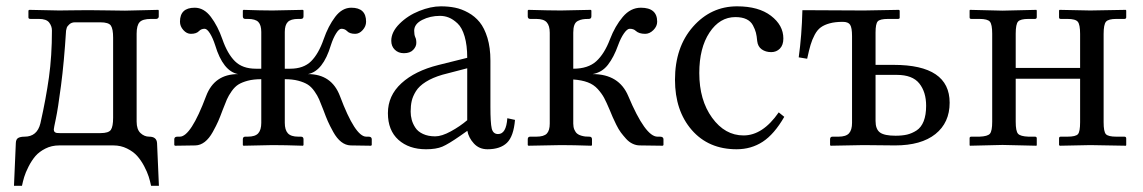

<svg xmlns="http://www.w3.org/2000/svg" viewBox="-20 -462 3630 610"><path d="M150.9 -50.8Q150.9 -45.4 153.8 -42.7Q156.7 -40 160.2 -39.6Q163.6 -39.1 169.9 -39.1H299.3Q325.2 -39.1 332.3 -49.6Q339.4 -60.1 339.4 -87.9V-342.3Q339.4 -370.1 332.3 -380.6Q325.2 -391.1 298.8 -391.1H218.3Q207.5 -391.1 200.7 -385Q193.8 -378.9 192.1 -373.8Q190.4 -368.7 189.9 -364.7Q183.6 -264.2 173.8 -189.9Q164.1 -115.7 157.5 -85Q150.9 -54.2 150.9 -50.8ZM168 0Q144 0 124.3 10Q104.5 20 92.5 33.9Q80.6 47.9 70.8 67.1Q61 86.4 56.9 100.3Q52.7 114.3 49.8 128.4H24.4L30.3 -7.8Q30.8 -20 38.1 -23.9Q45.4 -27.8 58.1 -27.8Q98.1 -27.8 108.4 -70.3Q126 -148.4 135.5 -216.3Q145 -284.2 145 -365.2Q145 -378.9 136.2 -390.4Q127.4 -401.9 103.5 -401.9H76.7Q70.3 -401.9 70.3 -406.7V-428.7L73.2 -430.7Q151.4 -428.7 168 -428.7Q175.3 -428.7 207.8 -429.2Q240.2 -429.7 261.2 -429.7Q283.2 -429.7 320.3 -429Q357.4 -428.2 377 -428.2L482.9 -430.7L484.4 -428.7V-409.2Q484.4 -406.2 481.9 -404.1Q479.5 -401.9 476.6 -401.9H460Q433.1 -401.9 423.6 -391.6Q414.1 -381.3 414.1 -355V-75.7Q414.1 -50.8 426.3 -39.3Q438.5 -27.8 454.1 -27.8Q478 -27.8 479 -6.8L484.9 128.4H460Q457 113.8 452.4 99.1Q447.8 84.5 438 65.9Q428.2 47.4 415.8 33.4Q403.3 19.5 383.5 9.8Q363.8 0 340.3 0Z M884.8 -210.4V-71.8Q884.8 -49.3 894.5 -38.6Q904.3 -27.8 927.7 -27.8H936Q944.3 -27.8 944.3 -19.5V-1L942.4 1Q884.8 -1 845.7 -1L753.4 1L751.5 -1V-19.5Q751.5 -27.8 759.3 -27.8H767.1Q791 -27.8 800.5 -38.6Q810.1 -49.3 810.1 -71.8V-210.4Q785.6 -210.4 767.3 -205.6Q749 -200.7 737.5 -193.6Q726.1 -186.5 716.1 -172.4Q706.1 -158.2 700.9 -146.2Q695.8 -134.3 687.5 -112.8Q679.2 -90.3 673.3 -76.9Q667.5 -63.5 656 -42.7Q644.5 -22 630.6 -11.2Q616.7 -0.5 601.1 0L536.1 1L533.7 -1V-19.5Q533.7 -27.8 543.9 -27.8H551.3Q586.4 -27.8 634.8 -156.7Q661.1 -226.6 736.3 -226.6Q688.5 -235.8 663.6 -318.4Q656.2 -341.3 647 -356Q637.7 -370.6 630.4 -370.6Q619.6 -370.6 612.8 -363.8Q604.5 -354.5 586.4 -354.5Q573.2 -354.5 562.5 -366.5Q551.8 -378.4 551.8 -393.1Q551.8 -437.5 598.6 -437.5Q627.9 -437.5 649.9 -408.4Q671.9 -379.4 686.5 -337.4Q702.6 -291 726.6 -267.3Q750.5 -243.7 793 -243.7H810.1V-360.4Q810.1 -382.3 800.8 -392.1Q791.5 -401.9 767.1 -401.9H759.3Q751.5 -401.9 751.5 -410.2V-428.7L753.4 -430.7Q810.1 -428.7 845.7 -428.7L942.4 -430.7L944.3 -428.7V-410.2Q944.3 -401.9 936 -401.9H927.7Q903.8 -401.9 894.3 -392.1Q884.8 -382.3 884.8 -360.4V-243.7H901.9Q944.3 -243.7 968.3 -267.3Q992.2 -291 1008.3 -337.4Q1022.9 -379.4 1044.9 -408.4Q1066.9 -437.5 1096.2 -437.5Q1143.1 -437.5 1143.1 -393.1Q1143.1 -378.4 1132.3 -366.5Q1121.6 -354.5 1108.4 -354.5Q1090.3 -354.5 1082 -363.8Q1075.2 -370.6 1064.5 -370.6Q1057.1 -370.6 1047.9 -356Q1038.6 -341.3 1031.2 -318.4Q1006.3 -235.8 958.5 -226.6Q1033.7 -226.6 1060.1 -156.7Q1108.4 -27.8 1143.6 -27.8H1150.9Q1161.1 -27.8 1161.1 -19.5V-1L1158.7 1L1093.8 0Q1078.1 -0.5 1064.2 -11.2Q1050.3 -22 1038.8 -42.7Q1027.3 -63.5 1021.5 -76.9Q1015.6 -90.3 1007.3 -112.8Q999 -134.3 993.9 -146.2Q988.8 -158.2 978.8 -172.4Q968.8 -186.5 957.3 -193.6Q945.8 -200.7 927.5 -205.6Q909.2 -210.4 884.8 -210.4Z M1464.4 -245.1 1385.7 -224.6Q1354 -215.3 1332.8 -201.9Q1311.5 -188.5 1301.5 -172.4Q1291.5 -156.2 1288.1 -141.4Q1284.7 -126.5 1284.7 -107.4Q1284.7 -94.2 1288.1 -81.5Q1291.5 -68.8 1299.6 -56.4Q1307.6 -43.9 1324 -36.4Q1340.3 -28.8 1362.8 -28.8Q1383.3 -28.8 1412.4 -44.7Q1441.4 -60.5 1464.4 -80.1ZM1528.8 12.2Q1502.4 12.2 1485.6 -6.1Q1468.8 -24.4 1464.8 -46.4L1441.9 -30.3Q1404.8 -4.4 1385.3 3.9Q1365.7 12.2 1333.5 12.2Q1279.3 12.2 1245.8 -17.8Q1212.4 -47.9 1212.4 -102.5Q1212.4 -158.2 1255.4 -197.5Q1298.3 -236.8 1372.6 -255.4L1464.4 -278.3Q1464.4 -318.4 1456.1 -346.4Q1447.8 -374.5 1433.6 -387.7Q1419.4 -400.9 1406 -406.2Q1392.6 -411.6 1377.9 -411.6Q1346.7 -411.6 1321.3 -398.7Q1295.9 -385.7 1295.9 -364.3Q1295.9 -351.6 1299.3 -343.8Q1302.7 -337.9 1302.7 -325.7Q1302.7 -314 1292.7 -303.5Q1282.7 -293 1263.2 -293Q1245.6 -293 1234.4 -304Q1223.1 -314.9 1223.1 -332.5Q1223.1 -360.4 1249.3 -386.5Q1275.4 -412.6 1312 -427.2Q1348.6 -441.9 1380.9 -441.9Q1404.8 -441.9 1425.5 -437.7Q1446.3 -433.6 1467.5 -421.9Q1488.8 -410.2 1503.9 -391.6Q1519 -373 1528.6 -341.8Q1538.1 -310.5 1538.1 -269.5V-122.6Q1538.1 -71.8 1542.2 -54Q1546.4 -36.1 1562.5 -36.1Q1588.4 -36.1 1591.8 -86.4L1616.2 -81.1Q1611.8 -28.8 1590.6 -8.3Q1569.3 12.2 1528.8 12.2Z M1801.3 -69.3Q1801.3 -58.1 1804.9 -49.8Q1808.6 -41.5 1813.7 -37.4Q1818.8 -33.2 1826.7 -31Q1834.5 -28.8 1839.8 -28.3Q1845.2 -27.8 1852.5 -27.8Q1860.8 -27.8 1860.8 -19.5V-1L1858.9 1Q1801.3 -1 1762.2 -1L1658.7 1L1656.7 -1V-19.5Q1656.7 -27.8 1664.6 -27.8H1683.6Q1708 -27.8 1717.3 -37.6Q1726.6 -47.4 1726.6 -69.3V-357.9Q1726.6 -380.4 1717 -391.1Q1707.5 -401.9 1683.6 -401.9H1664.6Q1656.7 -401.9 1656.7 -410.2V-428.7L1658.7 -430.7Q1726.6 -428.7 1762.2 -428.7L1856.9 -430.7L1858.9 -428.7V-410.2Q1858.9 -401.9 1850.6 -401.9Q1838.4 -401.9 1831.1 -400.6Q1823.7 -399.4 1815.9 -395.5Q1808.1 -391.6 1804.7 -382.3Q1801.3 -373 1801.3 -358.4V-243.7Q1848.1 -243.7 1874.3 -267.3Q1900.4 -291 1918 -337.4Q1934.1 -379.4 1958.7 -408.4Q1983.4 -437.5 2016.1 -437.5Q2067.9 -437.5 2067.9 -393.1Q2067.9 -378.4 2055.9 -366.5Q2043.9 -354.5 2029.8 -354.5Q2010.3 -354.5 2000 -363.8Q1993.2 -370.6 1980.5 -370.6Q1972.7 -370.6 1962.4 -356Q1952.1 -341.3 1943.8 -318.4Q1930.2 -280.3 1911.4 -256.1Q1892.6 -231.9 1862.8 -226.6Q1946.8 -226.6 1976.1 -156.7Q2030.3 -27.8 2068.8 -27.8H2076.7Q2087.9 -27.8 2087.9 -19.5V-1L2085.4 1L2012.7 0Q2001 0 1989.7 -5.4Q1978.5 -10.7 1969.2 -21Q1960 -31.2 1952.6 -41Q1945.3 -50.8 1937.7 -66.2Q1930.2 -81.5 1926.5 -90.1Q1922.9 -98.6 1917 -112.8Q1906.7 -137.2 1899.4 -150.9Q1892.1 -164.6 1879.2 -179Q1866.2 -193.4 1847.4 -200.4Q1828.6 -207.5 1801.3 -209.5Z M2471.7 -90.8Q2439.9 -35.6 2403.3 -11.7Q2366.7 12.2 2320.3 12.2Q2231 12.2 2177.7 -49.1Q2124.5 -110.4 2124.5 -208.5Q2124.5 -312 2181.6 -377Q2238.8 -441.9 2321.8 -441.9Q2390.1 -441.9 2429.4 -411.9Q2468.8 -381.8 2468.8 -339.8Q2468.8 -318.8 2457.8 -307.6Q2446.8 -296.4 2430.2 -296.4Q2412.6 -296.4 2400.1 -305.2Q2387.7 -314 2385.7 -331.5Q2384.3 -347.7 2381.6 -358.2Q2378.9 -368.7 2372.1 -381.6Q2365.2 -394.5 2351.3 -401.1Q2337.4 -407.7 2316.4 -407.7Q2266.6 -407.7 2234.1 -358.6Q2201.7 -309.6 2201.7 -230Q2201.7 -144 2242.4 -87.9Q2283.2 -31.7 2342.3 -31.7Q2403.3 -31.7 2454.1 -105Z M2687 -71.8V-347.2Q2687 -374 2680.9 -383.3Q2674.8 -392.6 2657.7 -392.6Q2633.3 -392.6 2616.2 -387.9Q2599.1 -383.3 2587.9 -375.2Q2576.7 -367.2 2568.4 -351.6Q2560.1 -335.9 2555.2 -319.3Q2550.3 -302.7 2544.4 -275.4L2517.6 -279.8Q2527.3 -349.6 2529.3 -429.7L2725.1 -428.7L2835.9 -430.7L2838.4 -428.7V-405.8Q2838.4 -401.9 2833 -401.9H2802.2Q2775.4 -401.9 2768.6 -394Q2761.7 -386.2 2761.7 -358.9V-255.9H2819.3Q2997.1 -255.9 2997.1 -135.7Q2997.1 -72.3 2951.9 -36.1Q2906.7 0 2823.7 0L2722.7 -1L2619.1 1L2617.2 -1V-19.5Q2617.2 -27.8 2625 -27.8H2644Q2668 -27.8 2677.5 -38.6Q2687 -49.3 2687 -71.8ZM2922.4 -126Q2922.4 -169.9 2900.6 -197Q2878.9 -224.1 2829.1 -224.1H2761.7V-77.6Q2761.7 -51.3 2775.9 -41Q2790 -30.8 2825.2 -30.8Q2846.2 -30.8 2861.8 -34.4Q2877.4 -38.1 2892.1 -47.6Q2906.7 -57.1 2914.6 -76.9Q2922.4 -96.7 2922.4 -126Z M3132.3 -355Q3132.3 -384.3 3125 -393.1Q3117.7 -401.9 3091.8 -401.9H3065.9Q3060.5 -401.9 3060.5 -406.7V-428.7L3061.5 -430.7L3165 -428.2L3272.5 -430.7L3273.9 -428.7V-407.7Q3273.9 -401.9 3268.1 -401.9H3247.6Q3222.2 -401.9 3214.6 -393.6Q3207 -385.3 3207 -355V-246.1H3411.6V-354Q3411.6 -383.8 3404.3 -392.8Q3397 -401.9 3371.1 -401.9H3350.1Q3344.7 -401.9 3344.7 -406.7V-428.7L3346.2 -430.7L3443.8 -428.7L3556.6 -430.7L3558.1 -428.7V-407.2Q3558.1 -401.9 3552.2 -401.9H3526.9Q3501.5 -401.9 3493.9 -393.1Q3486.3 -384.3 3486.3 -354V-73.7Q3486.3 -43.9 3493.4 -35.9Q3500.5 -27.8 3526.9 -27.8H3552.2Q3558.1 -27.8 3558.1 -22V-1L3557.1 1L3443.8 -1L3347.2 1L3344.7 -1V-22.5Q3344.7 -27.8 3350.1 -27.8H3371.1Q3397.9 -27.8 3404.8 -35.9Q3411.6 -43.9 3411.6 -73.7V-211.9H3207V-75.2Q3207 -45.4 3214.4 -37.1Q3221.7 -28.8 3247.6 -27.8H3268.1Q3273.9 -27.8 3273.9 -22.5V-1L3272.9 1L3165 -1.5L3061.5 1L3060.5 -1V-22.9Q3060.5 -27.8 3065.9 -27.8H3091.8Q3118.2 -28.8 3125.2 -37.4Q3132.3 -45.9 3132.3 -75.2Z"/></svg>

Font: Libertinage
Style: b
Weight: 400
Designer: OSP
Foundry: OSP
Version: Version 1.0; 2008; OFL relea